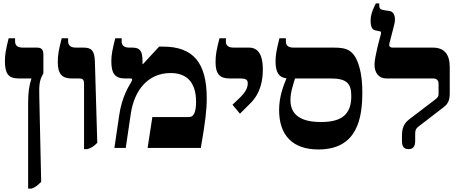

<svg xmlns="http://www.w3.org/2000/svg" viewBox="-20 -873 2715 1133"><path d="M146 240H166C189 232 202 221 223 200L212 -297C210 -374 212 -398 236 -440V-550C236 -581 225 -592 198 -592H115C83 -592 69 -605 69 -629V-647H31C14 -579 9 -550 9 -512C9 -437 31 -410 90 -410H165V-408C152 -367 146 -330 146 -263Z M476 7H495C517 1 532 -8 554 -30L540 -508C538 -573 522 -592 473 -592H428C396 -592 382 -606 382 -629V-647H344C327 -580 321 -551 321 -506C321 -437 346 -410 403 -410H440C472 -410 476 -404 476 -372Z M655 0H722L752 -203C773 -340 852 -442 987 -442C1075 -442 1137 -395 1137 -272C1137 -244 1134 -215 1124 -200C1117 -186 1107 -182 1088 -182H879L851 0H1165C1191 -150 1200 -222 1200 -292C1200 -503 1121 -598 941 -598H919L823 -494L821 -495V-512C821 -573 806 -592 761 -592H744C712 -592 698 -605 698 -629V-647H660C643 -579 637 -549 637 -512C637 -437 660 -410 719 -410H746C755 -410 760 -409 760 -404C760 -401 758 -396 754 -388C743 -369 699 -304 683 -190Z M1396 -202 1453 -259C1521 -323 1531 -405 1531 -466C1531 -548 1504 -592 1450 -592H1359C1327 -592 1313 -605 1313 -628V-647H1275C1258 -579 1252 -551 1252 -506C1252 -437 1277 -410 1334 -410H1399C1429 -410 1442 -403 1442 -382C1442 -359 1433 -334 1399 -300L1352 -255Z M2118 -327C2118 -377 2115 -425 2101 -475C2073 -577 2028 -592 1952 -592H1712C1681 -592 1667 -605 1667 -628V-647H1629C1612 -579 1606 -549 1606 -512C1606 -445 1626 -416 1670 -411V-409C1654 -370 1627 -305 1627 -224C1627 -74 1707 9 1859 9C2090 9 2118 -178 2118 -327ZM1694 -283C1694 -328 1709 -371 1721 -410H1931C2025 -410 2053 -382 2053 -306C2053 -198 1997 -153 1874 -153C1751 -153 1694 -198 1694 -283Z M2391 7C2416 7 2430 -6 2430 -42V-79C2430 -105 2433 -115 2457 -132L2600 -242C2626 -262 2634 -286 2634 -323V-477C2634 -555 2600 -592 2534 -592H2299C2279 -592 2274 -602 2278 -617L2306 -726C2318 -771 2306 -804 2279 -808L2246 -813C2222 -817 2218 -824 2218 -842V-853H2198C2188 -834 2167 -793 2167 -753C2167 -715 2175 -697 2198 -693L2222 -688C2229 -687 2230 -682 2227 -669C2223 -655 2190 -537 2190 -492C2190 -442 2216 -410 2260 -410H2535C2556 -410 2568 -400 2568 -378V-318C2568 -305 2564 -298 2547 -285L2395 -169C2361 -143 2352 -113 2352 -71V-42C2352 -6 2365 7 2391 7Z"/></svg>

Font: Noto Serif Hebrew Extra
Style: Regular
Weight: 800
Designer: Monotype Design Team
Foundry: Monotype Imaging Inc.
Version: Version 1.901